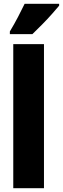

<svg xmlns="http://www.w3.org/2000/svg" viewBox="-20 -993 332 1013"><path d="M212 0H50V-760H212ZM292 -963Q278 -946 254.5 -919.5Q231 -893 203.5 -865Q176 -837 151 -813H32V-827Q56 -867 75 -903.5Q94 -940 110 -973H292Z"/></svg>

Font: Noto Sans Gurmukhi UI ExtraCondensed Black
Style: Regular
Weight: 900
Width: 2
Designer: Jelle Bosma - Monotype Design Team
Foundry: Monotype Imaging Inc.
Version: Version 2.004; ttfautohint (v1.8.4.7-5d5b)